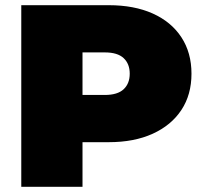

<svg xmlns="http://www.w3.org/2000/svg" viewBox="-20 -720 777 740"><path d="M62 0V-700H399Q497 -700 568.5 -668Q640 -636 679 -576.5Q718 -517 718 -436Q718 -355 679 -296Q640 -237 568.5 -204.5Q497 -172 399 -172H298V0ZM298 -354H384Q433 -354 456.5 -376Q480 -398 480 -436Q480 -474 456.5 -496Q433 -518 384 -518H298Z"/></svg>

Font: Montserrat Black
Style: Regular
Weight: 900
Designer: Julieta Ulanovsky
Foundry: Julieta Ulanovsky
Version: Version 9.000; ttfautohint (v1.8.4.7-5d5b)